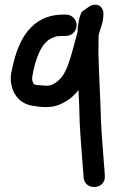

<svg xmlns="http://www.w3.org/2000/svg" viewBox="-20 -537 483 802"><path d="M245 -387H256C282 -387 300 -409 300 -432C300 -456.3 280.3 -476 256 -476H245C107.9 -476 56.7 -366.4 33.6 -262.4C28.7 -240.6 20.9 -217.7 27.4 -183.4C35.4 -139.6 66.5 -102.9 115.1 -95.3C152 -89.4 191.1 -84.2 230.9 -101C262.7 -115.1 287 -133.6 307.9 -160.9C310.1 -116.2 311.9 -69.7 313 -23.1C316.2 46.5 323.9 126.5 328.1 188.7L329.1 203.7C332.9 261.7 423.2 255.7 417.9 196.4L416.9 182.3C412.7 118.4 405.3 42.7 402 -26.9C399.7 -122.1 393 -223.4 391 -319.3C391 -346.2 391.3 -368.7 391.9 -390.5C400.1 -422.9 411.3 -438.9 412 -478.7C412.8 -488.8 406.5 -516.2 381 -517.4C369.9 -517.9 359.8 -514.4 352.8 -509.6L326.8 -491.6C323.1 -489 319.2 -484.4 317.5 -479.4C309.8 -458 304 -431.2 304 -403.6C282.9 -330.2 265.9 -237.5 226.4 -202.7C209.1 -187.4 193.8 -177.7 171.3 -179C152.3 -179.8 128.4 -181.9 121.8 -185.2C116.8 -192.1 112.6 -204.4 114.6 -214.6C126 -288.8 153.3 -362 198.5 -378.5C212.1 -383.4 213.2 -386 225 -386C231.3 -386 237.1 -387 245 -387Z"/></svg>

Font: Just Breathe
Style: Bd
Weight: 400
Foundry: Cannot Into Space Fonts
Version: Version 0.72